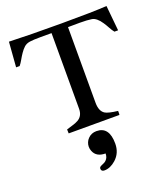

<svg xmlns="http://www.w3.org/2000/svg" viewBox="-163 -754 1006 1150"><g transform="rotate(-20 340.5 -179.5)"><path d="M465.8 -600.1 400.4 -599.6H391.1V-117.7Q391.1 -64 420.9 -44.9Q441.4 -32.2 501.5 -25.4V-7.8Q501.5 -3.9 500.5 0H177.2L176.3 -25.4Q195.8 -32.2 215.6 -37.6Q235.4 -43 251 -51.8Q286.1 -71.3 286.1 -117.7V-599.6H214.8Q170.9 -599.6 147.5 -596.2Q124 -592.8 109.6 -579.3Q95.2 -565.9 83.3 -548.3Q71.3 -530.8 60.8 -512Q50.3 -493.2 39.1 -479.5H16.6L28.8 -638.7Q153.3 -633.8 359.9 -633.8Q566.4 -633.8 650.9 -639.6L666.5 -479H643.1Q631.8 -492.7 621.8 -511.5Q611.8 -530.3 600.1 -547.9Q571.8 -590.8 541.5 -595.7Q513.7 -600.1 465.8 -600.1ZM303.2 281.7Q282.7 281.7 282.7 263.2Q282.7 253.9 293.9 248.5Q305.2 243.2 313.2 239.7Q321.3 236.3 327.6 230Q343.8 214.8 343.8 188.5Q285.2 188.5 268.1 144Q262.7 130.9 262.7 116.7Q262.7 102.5 268.1 89.4Q273.4 76.2 283.2 66.4Q304.7 43.9 337.4 43.9Q418.5 43.9 418.5 152.3Q418.5 212.4 376.5 250Q340.8 281.7 303.2 281.7Z"/></g></svg>

Font: RadleyRegular
Style: Regular
Weight: 400
Designer: vernon adams
Foundry: vernon adams
Version: Version 1.000;PS 001.001;hotconv 1.0.56